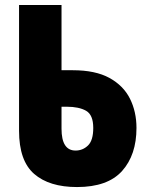

<svg xmlns="http://www.w3.org/2000/svg" viewBox="-20 -734 594 768"><path d="M288.1 14.2Q177.2 14.2 116.7 -38.3Q56.2 -90.8 56.2 -210.9V-713.9H226.1V-453.1H271Q361.3 -453.1 417.5 -422.4Q473.6 -391.6 499.8 -339.4Q525.9 -287.1 525.9 -222.2Q525.9 -114.3 468.3 -50Q410.6 14.2 288.1 14.2ZM282.2 -131.8Q311 -131.8 332 -152.1Q353 -172.4 353 -222.2Q353 -274.4 324.5 -290.8Q295.9 -307.1 247.1 -307.1H226.1V-219.2Q226.1 -131.8 282.2 -131.8Z"/></svg>

Font: Open Sans Condensed ExtraBold
Style: Regular
Weight: 800
Width: 3
Designer: Monotype Design Team
Foundry: Monotype Imaging Inc.
Version: Version 3.000; ttfautohint (v1.8.4)